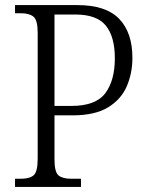

<svg xmlns="http://www.w3.org/2000/svg" viewBox="-20 -734 580 754"><path d="M39 0V-32H62Q96 -32 112 -45.5Q128 -59 128 -111V-605Q128 -655 111.5 -668.5Q95 -682 62 -682H39V-714H284Q396 -714 448 -660Q500 -606 500 -507Q500 -447 478 -395.5Q456 -344 404.5 -312.5Q353 -281 265 -281H194V-108Q194 -58 210 -45Q226 -32 260 -32H298V0ZM260 -318Q356 -318 393.5 -368Q431 -418 431 -505Q431 -590 395.5 -633.5Q360 -677 276 -677H194V-318Z"/></svg>

Font: Noto Serif Lao SemiCondensed Light
Style: Regular
Weight: 300
Width: 4
Designer: Monotype Design Team
Foundry: Monotype Imaging Inc.
Version: Version 2.003; ttfautohint (v1.8.4.7-5d5b)